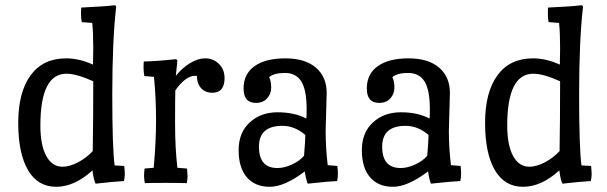

<svg xmlns="http://www.w3.org/2000/svg" viewBox="-20 -702 2331 737"><path d="M337 -454 338 -517Q338 -577 334 -614L294 -617Q291 -629 291 -648Q291 -667 292 -673Q381 -677 422 -682L426 -677Q411 -546 411 -339.5Q411 -133 420 -67L457 -65Q459 -43 459 -32.5Q459 -22 456 -7Q417 -5 347 3Q339 -13 335 -48Q266 15 195.5 15Q125 15 87.5 -49Q50 -113 50 -230.5Q50 -348 97.5 -413Q145 -478 234 -478Q284 -478 337 -454ZM235 -419Q135 -419 135 -220Q135 -145 157.5 -103.5Q180 -62 220 -62Q247 -62 279.5 -79Q312 -96 336 -122Q338 -246 338 -390Q274 -419 235 -419Z M570 -58Q579 -158 579 -241.5Q579 -325 571 -407L534 -410Q531 -426 531 -443Q531 -460 532 -466Q583 -467 656 -475L661 -470Q660 -464 655 -411Q678 -440 708.5 -459Q739 -478 768.5 -478Q798 -478 820 -457Q842 -436 842 -402Q842 -346 795 -346Q768 -346 752 -363.5Q736 -381 736 -410Q734 -411 729 -411Q692 -411 653 -355Q652 -327 652 -229.5Q652 -132 661 -58L698 -55Q700 -33 700 -24.5Q700 -16 697 1Q669 0 615 0Q561 0 536 1Q533 -14 533 -27.5Q533 -41 535 -55Z M1234 -345 1230 -201Q1230 -133 1238 -68L1275 -65Q1277 -49 1277 -35.5Q1277 -22 1274 -7Q1245 -6 1161 3Q1154 -16 1150 -44Q1072 15 1015.5 15Q959 15 927.5 -21.5Q896 -58 896 -125.5Q896 -193 938.5 -232Q981 -271 1045.5 -271Q1110 -271 1156 -247Q1157 -258 1157 -283Q1157 -357 1136.5 -389.5Q1116 -422 1074 -422Q1032 -422 1013 -406Q1021 -390 1021 -366Q1021 -342 1005.5 -324.5Q990 -307 962 -307Q915 -307 915 -362.5Q915 -418 957 -448Q999 -478 1075 -478Q1151 -478 1192.5 -442.5Q1234 -407 1234 -345ZM1152 -184Q1111 -219 1064 -219Q974 -219 974 -139Q974 -57 1045 -57Q1071 -57 1100.5 -70.5Q1130 -84 1147 -104Q1152 -164 1152 -184Z M1707 -345 1703 -201Q1703 -133 1711 -68L1748 -65Q1750 -49 1750 -35.5Q1750 -22 1747 -7Q1718 -6 1634 3Q1627 -16 1623 -44Q1545 15 1488.5 15Q1432 15 1400.5 -21.5Q1369 -58 1369 -125.5Q1369 -193 1411.5 -232Q1454 -271 1518.5 -271Q1583 -271 1629 -247Q1630 -258 1630 -283Q1630 -357 1609.5 -389.5Q1589 -422 1547 -422Q1505 -422 1486 -406Q1494 -390 1494 -366Q1494 -342 1478.5 -324.5Q1463 -307 1435 -307Q1388 -307 1388 -362.5Q1388 -418 1430 -448Q1472 -478 1548 -478Q1624 -478 1665.5 -442.5Q1707 -407 1707 -345ZM1625 -184Q1584 -219 1537 -219Q1447 -219 1447 -139Q1447 -57 1518 -57Q1544 -57 1573.5 -70.5Q1603 -84 1620 -104Q1625 -164 1625 -184Z M2129 -454 2130 -517Q2130 -577 2126 -614L2086 -617Q2083 -629 2083 -648Q2083 -667 2084 -673Q2173 -677 2214 -682L2218 -677Q2203 -546 2203 -339.5Q2203 -133 2212 -67L2249 -65Q2251 -43 2251 -32.5Q2251 -22 2248 -7Q2209 -5 2139 3Q2131 -13 2127 -48Q2058 15 1987.5 15Q1917 15 1879.5 -49Q1842 -113 1842 -230.5Q1842 -348 1889.5 -413Q1937 -478 2026 -478Q2076 -478 2129 -454ZM2027 -419Q1927 -419 1927 -220Q1927 -145 1949.5 -103.5Q1972 -62 2012 -62Q2039 -62 2071.5 -79Q2104 -96 2128 -122Q2130 -246 2130 -390Q2066 -419 2027 -419Z"/></svg>

Font: Port Lligat Slab
Style: Regular
Weight: 400
Designer: Dario Muhafara, Eduardo Rodriguez Tunni
Foundry: Tipo
Version: Version 1.002